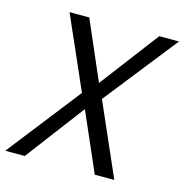

<svg xmlns="http://www.w3.org/2000/svg" viewBox="-116 -797 857 893"><g transform="rotate(15 312.5 -350.0)"><path d="M-12 0 263 -352 110 -700H205L327 -418H328L542 -700H637L360 -349L513 0H419L296 -282H295L82 0Z"/></g></svg>

Font: DM Sans 28pt
Style: Italic
Weight: 400
Italic angle: -10°
Version: Version 4.004;gftools[0.9.30]